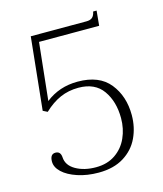

<svg xmlns="http://www.w3.org/2000/svg" viewBox="-112 -820 773 913"><g transform="rotate(-15 274.5 -363.5)"><path d="M59 -98Q59 -135 86 -135Q111 -135 113 -105Q115 -65 156 -41.5Q197 -18 255 -18Q311 -18 350.5 -45Q390 -72 410 -116.5Q430 -161 430 -213Q430 -295 391 -350Q352 -405 271 -405Q222 -405 181 -387Q140 -369 101 -332L79 -343L116 -700H390Q409 -700 419 -708.5Q429 -717 433 -737H450L443 -664H147L117 -381Q184 -434 275 -434Q381 -434 432 -370.5Q483 -307 483 -214Q483 -154 459 -103Q435 -52 385 -21Q335 10 261 10Q204 10 157.5 -5.5Q111 -21 85 -45.5Q59 -70 59 -98Z"/></g></svg>

Font: Taviraj ExtraLight
Style: Regular
Weight: 275
Designer: Katatrad Team
Foundry: CadsonDemak
Version: Version 1.001